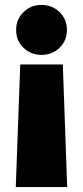

<svg xmlns="http://www.w3.org/2000/svg" viewBox="-20 -554 334 773"><path d="M43.5 199.2 61.5 -294.4H232.9L250.5 199.2ZM147 -333Q104 -333 74.5 -361.8Q44.9 -390.6 44.9 -433.6Q44.9 -476.1 74.5 -505.1Q104 -534.2 147 -534.2Q190.4 -534.2 220 -505.1Q249.5 -476.1 249.5 -433.6Q249.5 -390.6 220 -361.8Q190.4 -333 147 -333Z"/></svg>

Font: Inter 28pt Black
Style: Regular
Weight: 900
Designer: Rasmus Andersson
Foundry: rsms
Version: Version 4.001;git-66647c0bb